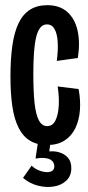

<svg xmlns="http://www.w3.org/2000/svg" viewBox="-20 -558 347 753"><path d="M165.3 10.7Q125.7 10.7 98 -6Q70.3 -22.7 53.2 -56.3Q36 -90 28.5 -140.3Q21 -190.7 21 -258Q21 -327.3 28.5 -379.5Q36 -431.7 52.7 -466.7Q69.3 -501.7 97.3 -519.7Q125.3 -537.7 165.3 -537.7Q214.7 -537.7 244.3 -510.8Q274 -484 284.3 -437.7Q294.7 -391.3 285.3 -330.7L202.7 -319Q208.3 -361.3 206.3 -393.5Q204.3 -425.7 194 -444Q183.7 -462.3 164 -462.3Q148.3 -462.3 138 -449.5Q127.7 -436.7 121.7 -411.8Q115.7 -387 113.2 -350.8Q110.7 -314.7 110.7 -268.7Q110.7 -200 115.5 -154.3Q120.3 -108.7 132.5 -86Q144.7 -63.3 164.7 -63.3Q186 -63.3 197 -84.8Q208 -106.3 210.3 -142Q212.7 -177.7 206 -219L288.3 -208.7Q296.7 -164 293.3 -124.3Q290 -84.7 275 -54.3Q260 -24 232.8 -6.7Q205.7 10.7 165.3 10.7ZM70.3 139.7 104 91.7Q114.3 102 129.2 108.7Q144 115.3 158.7 116.8Q173.3 118.3 183.2 113Q193 107.7 193 94Q193 86.3 189.5 79.5Q186 72.7 177.3 67.8Q168.7 63 154.7 61.7Q140.7 60.3 119.3 63.7L129.7 -5.3H178.7L173.3 36Q193 33.7 212.8 39.5Q232.7 45.3 246.2 60.3Q259.7 75.3 259.7 101.3Q259.7 132 240.2 150.3Q220.7 168.7 190.7 173.5Q160.7 178.3 128.3 170Q96 161.7 70.3 139.7Z"/></svg>

Font: Bricolage Grotesque 96pt ExtraBold Condensed
Style: Regular
Weight: 800
Width: 3
Version: Version 1.001;gftools[0.9.33.dev8+g029e19f]